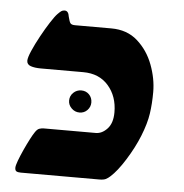

<svg xmlns="http://www.w3.org/2000/svg" viewBox="-44 -570 586 613"><g transform="rotate(5 249.5 -264.0)"><path d="M44.4 0Q35.2 0 30.5 -2.7Q25.9 -5.4 25.9 -14.2Q25.9 -21 32 -37.4Q38.1 -53.7 46.9 -73Q55.7 -92.3 64.2 -108.6Q72.8 -125 77.6 -131.8Q84.5 -142.6 91.8 -144.8Q99.1 -147 105 -147H272Q292 -147 308.8 -165Q325.7 -183.1 325.7 -217.8Q325.7 -269 296.1 -303Q266.6 -336.9 215.3 -336.9H79.6Q59.6 -336.9 46.9 -341.3Q34.2 -345.7 34.2 -357.9Q34.2 -367.7 43.9 -390.1Q53.7 -412.6 67.9 -438.5Q82 -464.4 95.7 -485.6Q109.4 -506.8 117.2 -514.6Q124 -521.5 128.4 -524.7Q132.8 -527.8 139.2 -527.8Q151.4 -527.8 153.8 -509.3Q157.7 -492.7 161.6 -488.3Q165.5 -483.9 176.3 -483.9H292.5Q343.3 -483.9 376.7 -454.1Q410.2 -424.3 426.8 -380.1Q443.4 -335.9 443.4 -293Q443.4 -255.9 438.7 -223.9Q434.1 -191.9 417.5 -150.4Q401.9 -111.8 377 -72Q352.1 -32.2 330.6 -13.2Q323.7 -6.8 316.7 -3.4Q309.6 0 295.9 0ZM214.4 -207.5Q199.7 -207.5 189 -218Q178.2 -228.5 178.2 -242.7Q178.2 -257.8 189 -268.1Q199.7 -278.3 214.4 -278.3Q229.5 -278.3 239.5 -268.1Q249.5 -257.8 249.5 -242.7Q249.5 -228.5 239.5 -218Q229.5 -207.5 214.4 -207.5Z"/></g></svg>

Font: David Libre
Style: Bold
Weight: 700
Designer: Ismar David, J. Victor Gaultney, Annie Olsen and Meir Sadan
Foundry: Monotype Imaging Inc. & SIL International
Version: Version 1.100; ttfautohint (v1.8.4.7-5d5b)